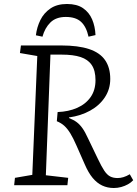

<svg xmlns="http://www.w3.org/2000/svg" viewBox="-20 -929 688 963"><path d="M269 -367Q324 -369 367 -388Q410 -407 434.5 -442Q459 -477 459 -527Q459 -575 440 -603Q421 -631 384 -643Q347 -655 291 -655H233L210 -50L322 -37L318 0H51L55 -37L142 -52L167 -648L80 -663L85 -701H287Q372 -701 426.5 -683Q481 -665 507 -627.5Q533 -590 533 -533Q533 -482 506 -441Q479 -400 432 -374Q385 -348 326 -340V-337Q349 -328 364.5 -316.5Q380 -305 393.5 -286Q407 -267 422 -234L471 -132Q489 -94 503 -73Q517 -52 532.5 -44Q548 -36 570 -36Q584 -36 599 -40.5Q614 -45 631 -55L648 -25Q637 -13 621.5 -4.5Q606 4 588 9Q570 14 551 14Q519 14 492.5 1.5Q466 -11 444.5 -37Q423 -63 405 -105L364 -198Q347 -237 332.5 -260.5Q318 -284 302.5 -298Q287 -312 265 -321ZM424 -745Q413 -795 386.5 -819.5Q360 -844 310 -844Q261 -844 233 -816.5Q205 -789 193 -745L160 -752Q165 -793 182.5 -828.5Q200 -864 233 -886.5Q266 -909 316 -909Q366 -909 396.5 -888Q427 -867 442 -832Q457 -797 459 -753Z"/></svg>

Font: Literata Light
Style: Italic
Weight: 300
Italic angle: -2°
Designer: Latin by Veronika Burian and Jose Scaglione. Greek by Irene Vlachou. Cyrillic by Vera Evstafieva
Foundry: TypeTogether
Version: Version 3.103;gftools[0.9.29]